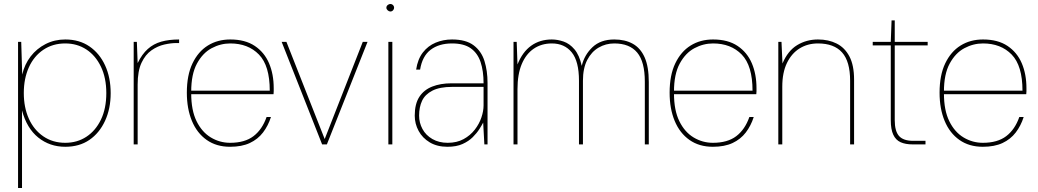

<svg xmlns="http://www.w3.org/2000/svg" viewBox="-20 -728 5234 968"><path d="M71 220V-517H87L92 -352Q104 -404 134.5 -443.5Q165 -483 210 -506Q255 -529 309 -529Q380 -529 431 -494Q482 -459 510 -398Q538 -337 538 -258Q538 -180 509.5 -118.5Q481 -57 430.5 -22.5Q380 12 309 12Q231 12 173 -34.5Q115 -81 91 -171V220ZM309 -8Q369 -8 415.5 -38.5Q462 -69 489 -125Q516 -181 516 -259Q516 -335 489 -391.5Q462 -448 415.5 -478.5Q369 -509 309 -509Q246 -509 198.5 -477Q151 -445 125.5 -388.5Q100 -332 100 -259Q100 -186 125.5 -129.5Q151 -73 198.5 -40.5Q246 -8 309 -8Z M654 0V-517H670L674 -410Q696 -455 725 -481Q754 -507 793 -518Q832 -529 883 -529V-511H869Q842 -511 808.5 -503.5Q775 -496 744 -474.5Q713 -453 693.5 -411.5Q674 -370 674 -302V0Z M1140 12Q1071 12 1022 -22.5Q973 -57 947.5 -118.5Q922 -180 922 -261Q922 -349 950.5 -408.5Q979 -468 1028 -498.5Q1077 -529 1141 -529Q1216 -529 1264.5 -496.5Q1313 -464 1336.5 -409Q1360 -354 1360 -283Q1360 -274 1360 -268Q1360 -262 1359 -253H933V-271H1340Q1340 -397 1285.5 -453Q1231 -509 1141 -509Q1092 -509 1047 -485Q1002 -461 973 -407.5Q944 -354 944 -266V-257Q944 -172 971 -117Q998 -62 1043 -35Q1088 -8 1140 -8Q1214 -8 1258 -41.5Q1302 -75 1324 -138H1346Q1332 -94 1306 -60Q1280 -26 1239.5 -7Q1199 12 1140 12Z M1604 0 1400 -517H1424L1617 -27L1809 -517H1833L1628 0Z M1938 0V-517H1958V0ZM1948 -670Q1941 -670 1934.5 -676Q1928 -682 1928 -689Q1928 -697 1934.5 -702.5Q1941 -708 1948 -708Q1956 -708 1961.5 -702.5Q1967 -697 1967 -689Q1967 -682 1961.5 -676Q1956 -670 1948 -670Z M2236 12Q2184 12 2147 -10Q2110 -32 2090.5 -68Q2071 -104 2071 -145Q2071 -204 2094 -239.5Q2117 -275 2159 -291.5Q2201 -308 2256 -308H2418Q2418 -370 2403 -415Q2388 -460 2353.5 -484.5Q2319 -509 2259 -509Q2193 -509 2151 -477Q2109 -445 2098 -377H2078Q2086 -430 2112 -463.5Q2138 -497 2176.5 -513Q2215 -529 2259 -529Q2329 -529 2368 -499.5Q2407 -470 2422.5 -420.5Q2438 -371 2438 -310V0H2422L2416 -110Q2410 -98 2397 -77.5Q2384 -57 2363.5 -36.5Q2343 -16 2312 -2Q2281 12 2236 12ZM2237 -8Q2283 -8 2317 -26.5Q2351 -45 2373.5 -74Q2396 -103 2407 -135.5Q2418 -168 2418 -197V-290H2260Q2197 -290 2160 -271Q2123 -252 2108 -220Q2093 -188 2093 -145Q2093 -109 2110 -77.5Q2127 -46 2160 -27Q2193 -8 2237 -8Z M2569 0V-517H2585L2589 -403Q2614 -466 2658 -497.5Q2702 -529 2762 -529Q2791 -529 2821.5 -518.5Q2852 -508 2876.5 -479Q2901 -450 2913 -396Q2926 -451 2967 -490Q3008 -529 3077 -529Q3131 -529 3170 -507.5Q3209 -486 3230 -439Q3251 -392 3251 -314V0H3231V-316Q3231 -417 3192.5 -463Q3154 -509 3077 -509Q3034 -509 2998 -488Q2962 -467 2940.5 -425.5Q2919 -384 2919 -321V0H2899V-321Q2899 -419 2862.5 -464Q2826 -509 2762 -509Q2710 -509 2671 -482.5Q2632 -456 2610.5 -405Q2589 -354 2589 -278V0Z M3574 12Q3505 12 3456 -22.5Q3407 -57 3381.5 -118.5Q3356 -180 3356 -261Q3356 -349 3384.5 -408.5Q3413 -468 3462 -498.5Q3511 -529 3575 -529Q3650 -529 3698.5 -496.5Q3747 -464 3770.5 -409Q3794 -354 3794 -283Q3794 -274 3794 -268Q3794 -262 3793 -253H3367V-271H3774Q3774 -397 3719.5 -453Q3665 -509 3575 -509Q3526 -509 3481 -485Q3436 -461 3407 -407.5Q3378 -354 3378 -266V-257Q3378 -172 3405 -117Q3432 -62 3477 -35Q3522 -8 3574 -8Q3648 -8 3692 -41.5Q3736 -75 3758 -138H3780Q3766 -94 3740 -60Q3714 -26 3673.5 -7Q3633 12 3574 12Z M3904 0V-517H3920L3925 -408Q3952 -472 3999 -500.5Q4046 -529 4104 -529Q4157 -529 4198 -508.5Q4239 -488 4262.5 -443.5Q4286 -399 4286 -326V0H4266V-321Q4266 -418 4225.5 -463.5Q4185 -509 4104 -509Q4052 -509 4011.5 -484Q3971 -459 3947.5 -410.5Q3924 -362 3924 -291V0Z M4581 0Q4545 0 4520.5 -11Q4496 -22 4483.5 -49Q4471 -76 4471 -122V-499H4380V-517H4471L4475 -625H4491V-517H4657V-499H4491V-122Q4491 -67 4512.5 -42.5Q4534 -18 4584 -18H4646V0Z M4935 12Q4866 12 4817 -22.5Q4768 -57 4742.5 -118.5Q4717 -180 4717 -261Q4717 -349 4745.5 -408.5Q4774 -468 4823 -498.5Q4872 -529 4936 -529Q5011 -529 5059.5 -496.5Q5108 -464 5131.5 -409Q5155 -354 5155 -283Q5155 -274 5155 -268Q5155 -262 5154 -253H4728V-271H5135Q5135 -397 5080.5 -453Q5026 -509 4936 -509Q4887 -509 4842 -485Q4797 -461 4768 -407.5Q4739 -354 4739 -266V-257Q4739 -172 4766 -117Q4793 -62 4838 -35Q4883 -8 4935 -8Q5009 -8 5053 -41.5Q5097 -75 5119 -138H5141Q5127 -94 5101 -60Q5075 -26 5034.5 -7Q4994 12 4935 12Z"/></svg>

Font: DM Sans 11pt Thin
Style: Regular
Weight: 250
Version: Version 4.004;gftools[0.9.30]